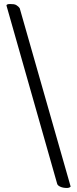

<svg xmlns="http://www.w3.org/2000/svg" viewBox="-20 -731 384 954"><path d="M30 -711Q40 -711 48 -710Q56 -709 62 -705Q73 -698 78 -690L331 196L329 198Q327 200 324 201Q318 203 313 203Q292 203 278 196Q266 190 264 182L12 -704Q13 -711 30 -711Z"/></svg>

Font: Amiri
Style: Bold Italic
Weight: 700
Italic angle: 10°
Designer: Khaled Hosny
Version: Version 0.113